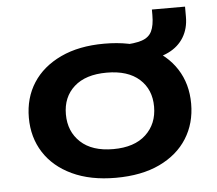

<svg xmlns="http://www.w3.org/2000/svg" viewBox="-48 -670 829 733"><g transform="rotate(-5 367.0 -304.0)"><path d="M367 10Q270 10 200 -23Q130 -56 93 -114Q56 -172 56 -247Q56 -323 93 -380.5Q130 -438 200 -471Q270 -504 367 -504Q466 -504 535 -471Q604 -438 641 -380.5Q678 -323 678 -247Q678 -172 641.5 -114Q605 -56 535.5 -23Q466 10 367 10ZM367 -100Q448 -100 492 -141Q536 -182 536 -248Q536 -314 492 -353.5Q448 -393 367 -393Q286 -393 242 -353.5Q198 -314 198 -248Q198 -182 242 -141Q286 -100 367 -100ZM517 -426 435 -479V-493Q483 -494 510.5 -503Q538 -512 549 -534.5Q560 -557 560 -597V-618H687V-579Q687 -534 666.5 -500.5Q646 -467 608 -448.5Q570 -430 517 -426Z"/></g></svg>

Font: Nunito Sans 10pt Expanded
Style: Bold
Weight: 700
Width: 7
Designer: Vernon Adams
Foundry: Vernon Adams
Version: Version 3.101;gftools[0.9.27]